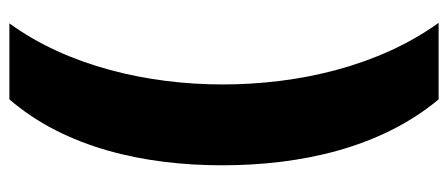

<svg xmlns="http://www.w3.org/2000/svg" viewBox="-286 -488 932 399"><g transform="rotate(90 179.5 -288.0)"><path d="M323 -284C323 -447 287 -613 186 -734H27C117 -609 155 -443 155 -285C155 -130 117 36 28 158H186C287 41 323 -123 323 -284Z"/></g></svg>

Font: Noto Sans Lao Looped UI Black
Style: Regular
Weight: 900
Designer: Mark Frömberg, Ben Mitchell
Foundry: The Fontpad Ltd
Version: Version 1.001